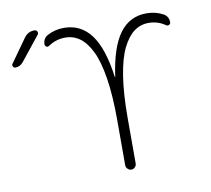

<svg xmlns="http://www.w3.org/2000/svg" viewBox="-82 -846 1032 939"><g transform="rotate(-10 434.0 -376.5)"><path d="M24 -590Q17 -590 13 -597Q9 -604 13 -610L97 -728Q116 -753 147 -753Q157 -753 161 -744.5Q165 -736 159 -729L64 -610Q48 -590 24 -590ZM701 -740Q747 -740 785 -719Q808 -705 808 -677Q808 -669 800.5 -665Q793 -661 786 -666Q749 -692 703 -692Q663 -692 631 -668.5Q599 -645 574 -594.5Q549 -544 535.5 -457.5Q522 -371 522 -253V-26Q522 -16 514.5 -8Q507 0 496.5 0Q486 0 478 -8Q470 -16 470 -26V-253Q470 -371 456.5 -457.5Q443 -544 418.5 -594.5Q394 -645 362 -668.5Q330 -692 289 -692Q243 -692 205 -666Q198 -661 191 -665Q184 -669 184 -677Q184 -705 207 -719Q245 -740 291 -740Q375 -740 425.5 -672Q476 -604 495 -460Q495 -459 496 -459Q497 -459 497 -460Q517 -604 567 -672Q617 -740 701 -740Z"/></g></svg>

Font: Rounded Mplus 1c Light
Style: Regular
Weight: 300
Version: Version 1.059.20150529